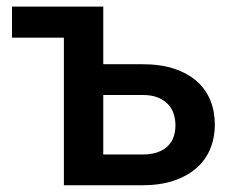

<svg xmlns="http://www.w3.org/2000/svg" viewBox="-20 -548 678 568"><path d="M402 0H169V-436.5H15.5V-528.5H285.5V-358H402Q455 -358 495 -344.8Q535 -331.5 561.8 -308Q588.5 -284.5 602 -251.8Q615.5 -219 615.5 -179.5Q615.5 -139.5 601.5 -106.5Q587.5 -73.5 560.2 -50Q533 -26.5 493.2 -13.2Q453.5 0 402 0ZM402 -91Q427.5 -91 445.8 -97.5Q464 -104 476 -115.5Q488 -127 493.5 -142.8Q499 -158.5 499 -177.5Q499 -196 493.5 -212.2Q488 -228.5 476 -240.8Q464 -253 445.8 -260Q427.5 -267 402 -267H285.5V-91Z"/></svg>

Font: Roberto Sans Medium
Style: Regular
Weight: 500
Designer: Google (font) & Cristiano Sobral (main changes)
Version: Version 1.000;October 12, 2021;FontCreator 14.0.0.2814 64-bi